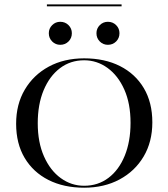

<svg xmlns="http://www.w3.org/2000/svg" viewBox="-20 -850 773 881"><path d="M366.1 11.3Q272.6 11.3 202.4 -24.2Q132.3 -59.7 93.1 -125.4Q54 -191.1 54 -282.3Q54 -371.8 94 -439.1Q133.9 -506.5 204 -544.4Q274.2 -582.3 366.1 -582.3Q460.5 -582.3 530.6 -546.8Q600.8 -511.3 639.9 -445.6Q679 -379.8 679 -288.7Q679 -199.2 639.1 -131.9Q599.2 -64.5 528.6 -26.6Q458.1 11.3 366.1 11.3ZM366.1 2.4Q429.8 2.4 477.8 -33.9Q525.8 -70.2 552.4 -135.5Q579 -200.8 579 -286.3Q579 -375 550.4 -439.1Q521.8 -503.2 473.4 -538.3Q425 -573.4 366.1 -573.4Q303.2 -573.4 255.2 -537.1Q207.3 -500.8 180.2 -435.9Q153.2 -371 153.2 -284.7Q153.2 -196.8 181.9 -132.3Q210.5 -67.7 258.9 -32.7Q307.3 2.4 366.1 2.4ZM256.5 -644.4Q234.7 -644.4 219.4 -659.7Q204 -675 204 -697.6Q204 -719.4 219.4 -734.7Q234.7 -750 256.5 -750Q279 -750 294.4 -734.7Q309.7 -719.4 309.7 -697.6Q309.7 -675 294.4 -659.7Q279 -644.4 256.5 -644.4ZM475 -644.4Q453.2 -644.4 437.9 -659.7Q422.6 -675 422.6 -697.6Q422.6 -719.4 437.9 -734.7Q453.2 -750 475 -750Q497.6 -750 512.9 -734.7Q528.2 -719.4 528.2 -697.6Q528.2 -675 512.9 -659.7Q497.6 -644.4 475 -644.4ZM195.2 -821V-829.8H537.9V-821Z"/></svg>

Font: Playfair 144pt SemiExpanded Medium
Style: Regular
Weight: 500
Width: 6
Designer: Claus Eggers Sørensen
Foundry: Claus Eggers Sørensen
Version: Version 2.203